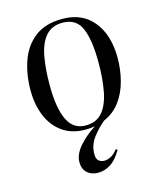

<svg xmlns="http://www.w3.org/2000/svg" viewBox="-113 -608 765 919"><g transform="rotate(-15 269.5 -149.0)"><path d="M259 229Q227 229 206 210.5Q185 192 185 157Q185 119 218 80.5Q251 42 301 10Q290 12 278.5 13Q267 14 254 14Q188 14 142 -18Q96 -50 72 -106.5Q48 -163 48 -236Q48 -313 71 -379.5Q94 -446 146 -486.5Q198 -527 283 -527Q382 -527 436.5 -459Q491 -391 491 -279Q491 -220 476.5 -165Q462 -110 431.5 -68.5Q401 -27 351 -5Q320 20 292 56.5Q264 93 264 138Q264 162 275 171.5Q286 181 304 181Q318 181 335 172.5Q352 164 369 142L377 147Q350 193 320.5 211Q291 229 259 229ZM260 -5Q314 -5 343.5 -40Q373 -75 385 -137.5Q397 -200 397 -280Q397 -392 372 -450.5Q347 -509 279 -509Q226 -509 196 -474.5Q166 -440 154.5 -378.5Q143 -317 143 -236Q143 -123 171 -64Q199 -5 260 -5Z"/></g></svg>

Font: Literata 72pt
Style: Italic
Weight: 400
Italic angle: -2°
Designer: Latin by Veronika Burian and Jose Scaglione. Greek by Irene Vlachou. Cyrillic by Vera Evstafieva
Foundry: TypeTogether
Version: Version 3.002